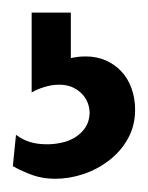

<svg xmlns="http://www.w3.org/2000/svg" viewBox="-20 -44 230 299"><path d="M90.3 -24.4V46.4Q95.2 45.4 100.3 44.7Q105.5 43.9 113.8 43.9Q130.4 43.9 144.5 50Q158.7 56.2 168.9 67.1Q179.2 78.1 184.8 93.5Q190.4 108.9 190.4 127Q190.4 151.9 179.2 171.9Q168 191.9 149.9 205.8Q131.8 219.7 109.9 227.1Q87.9 234.4 65.9 234.4Q46.9 234.4 31 228.8Q15.1 223.1 0 214.8L4.9 166Q15.6 173.8 26.9 177.2Q38.1 180.7 53.7 180.7Q64.5 180.7 75.9 178.2Q87.4 175.8 96.9 169.9Q106.4 164.1 112.8 154.8Q119.1 145.5 119.6 131.8Q119.1 112.8 105.7 100.3Q92.3 87.9 72.3 87.9Q60.5 87.9 48.8 91.6Q37.1 95.2 29.3 100.1V-24.4Z"/></svg>

Font: Andika Am
Style: Regular
Weight: 400
Designer: Victor Gaultney, Annie Olsen, Julie Remington, Don Collingsworth, Eric Hays, Becca Hirsbrunner
Foundry: SIL International
Version: Version 5.000